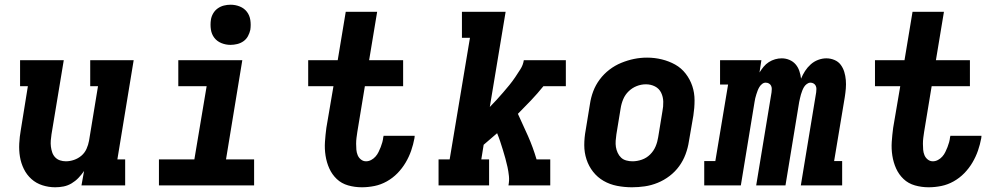

<svg xmlns="http://www.w3.org/2000/svg" viewBox="-20 -785 4240 813"><path d="M214 8Q186 8 159.5 -0.5Q133 -9 113 -27Q93 -45 81 -69.5Q69 -94 64.5 -121Q60 -148 61.5 -177Q63 -206 68 -234L98 -420H65V-530H250L198 -216Q196 -203 195 -190Q194 -177 195.5 -164.5Q197 -152 201 -140Q205 -128 213.5 -119Q222 -110 234 -106Q246 -102 259 -102Q276 -102 293.5 -108Q311 -114 325 -126Q339 -138 346.5 -155Q354 -172 357 -189L395 -420H362V-530H546L477 -110H510V0H325L336 -61Q325 -45 312 -31.5Q299 -18 283 -8.5Q267 1 249.5 4.5Q232 8 214 8Z M653 0V-110H803L855 -420H735V-530H1006L937 -110H1056V0ZM956 -595Q936 -595 917.5 -602.5Q899 -610 887.5 -625Q876 -640 873 -660Q870 -680 873 -701Q875 -715 882.5 -728Q890 -741 902 -749.5Q914 -758 928 -761.5Q942 -765 956 -765Q977 -765 995.5 -757.5Q1014 -750 1025.5 -735Q1037 -720 1040 -700Q1043 -680 1040 -659Q1037 -645 1030 -632Q1023 -619 1011 -610.5Q999 -602 984.5 -598.5Q970 -595 956 -595Z M1512 8Q1482 8 1454 0Q1426 -8 1406 -27Q1386 -46 1374.5 -71.5Q1363 -97 1358.5 -126Q1354 -155 1356 -184.5Q1358 -214 1362 -244L1392 -420H1285V-530H1410L1444 -735H1577L1543 -530H1687V-420H1525L1493 -226Q1491 -213 1489.5 -201Q1488 -189 1488 -176Q1488 -163 1489 -151Q1490 -139 1494.5 -128Q1499 -117 1508.5 -109.5Q1518 -102 1530 -102Q1541 -102 1551.5 -107.5Q1562 -113 1570 -122Q1578 -131 1583 -141.5Q1588 -152 1592 -162Q1596 -172 1599 -183Q1602 -194 1603 -205Q1604 -206 1604 -207.5Q1604 -209 1604 -210H1736Q1736 -208 1735.5 -205Q1735 -202 1735 -200Q1730 -173 1721 -147Q1712 -121 1697.5 -96.5Q1683 -72 1663 -51.5Q1643 -31 1618 -17Q1593 -3 1566 2.5Q1539 8 1512 8Z M1837 0V-110H1884L1970 -625H1936V-735H2121L2054 -332Q2069 -347 2083 -362.5Q2097 -378 2110.5 -393.5Q2124 -409 2137 -425Q2150 -441 2161.5 -458Q2173 -475 2184 -492.5Q2195 -510 2198 -530H2376V-420H2281Q2256 -389 2228.5 -360Q2201 -331 2173 -303Q2195 -256 2216 -208.5Q2237 -161 2252 -110H2310V0H2133Q2137 -20 2135 -39.5Q2133 -59 2129 -77.5Q2125 -96 2120 -114Q2115 -132 2109.5 -150Q2104 -168 2098 -186Q2092 -204 2085 -221Q2071 -209 2056.5 -196.5Q2042 -184 2028 -172L2018 -110H2051V0Z M2656 8Q2624 8 2593 2Q2562 -4 2536 -19Q2510 -34 2491.5 -57.5Q2473 -81 2463.5 -110Q2454 -139 2454 -170.5Q2454 -202 2460 -234L2478 -344Q2482 -372 2492 -398.5Q2502 -425 2519.5 -448.5Q2537 -472 2560.5 -490Q2584 -508 2611 -519Q2638 -530 2665 -535.5Q2692 -541 2720 -541Q2752 -541 2782.5 -533.5Q2813 -526 2839 -511.5Q2865 -497 2883.5 -473Q2902 -449 2911.5 -420.5Q2921 -392 2921 -360Q2921 -328 2916 -296L2897 -186Q2893 -159 2883 -132Q2873 -105 2856 -81.5Q2839 -58 2815.5 -40Q2792 -22 2765 -11Q2738 0 2710.5 4Q2683 8 2656 8ZM2658 -102Q2678 -102 2698 -109Q2718 -116 2733 -131Q2748 -146 2756 -165Q2764 -184 2767 -204L2785 -314Q2789 -334 2788.5 -354.5Q2788 -375 2779.5 -392.5Q2771 -410 2753.5 -419Q2736 -428 2715 -428Q2695 -428 2676 -420.5Q2657 -413 2642 -398.5Q2627 -384 2619 -365Q2611 -346 2608 -326L2590 -216Q2588 -203 2587 -189Q2586 -175 2588 -162.5Q2590 -150 2595.5 -138Q2601 -126 2610 -117.5Q2619 -109 2632 -105.5Q2645 -102 2658 -102Z M2962 0V-103H3009L3063 -427H3029V-530H3204L3196 -478Q3204 -491 3213.5 -502.5Q3223 -514 3235.5 -522Q3248 -530 3262 -534Q3276 -538 3290 -538Q3307 -538 3322.5 -531.5Q3338 -525 3348.5 -513Q3359 -501 3364.5 -485Q3370 -469 3372 -452Q3379 -469 3389 -484.5Q3399 -500 3413 -512.5Q3427 -525 3444.5 -531.5Q3462 -538 3479 -538Q3497 -538 3513.5 -531Q3530 -524 3540 -510.5Q3550 -497 3555 -480.5Q3560 -464 3561.5 -446Q3563 -428 3561.5 -410Q3560 -392 3557 -373L3512 -103H3546V0H3371L3436 -394Q3437 -401 3437 -408.5Q3437 -416 3434 -422Q3431 -428 3425 -431.5Q3419 -435 3412 -435Q3404 -435 3396.5 -429.5Q3389 -424 3384.5 -416.5Q3380 -409 3377 -401Q3374 -393 3371.5 -385Q3369 -377 3367.5 -369Q3366 -361 3364 -353L3306 0H3182L3247 -394Q3248 -401 3248 -408.5Q3248 -416 3245 -422Q3242 -428 3236 -431.5Q3230 -435 3222 -435Q3214 -435 3207 -429.5Q3200 -424 3195.5 -416.5Q3191 -409 3188 -401Q3185 -393 3182.5 -385Q3180 -377 3178 -369Q3176 -361 3175 -353L3117 0Z M3912 8Q3882 8 3854 0Q3826 -8 3806 -27Q3786 -46 3774.5 -71.5Q3763 -97 3758.5 -126Q3754 -155 3756 -184.5Q3758 -214 3762 -244L3792 -420H3685V-530H3810L3844 -735H3977L3943 -530H4087V-420H3925L3893 -226Q3891 -213 3889.5 -201Q3888 -189 3888 -176Q3888 -163 3889 -151Q3890 -139 3894.5 -128Q3899 -117 3908.5 -109.5Q3918 -102 3930 -102Q3941 -102 3951.5 -107.5Q3962 -113 3970 -122Q3978 -131 3983 -141.5Q3988 -152 3992 -162Q3996 -172 3999 -183Q4002 -194 4003 -205Q4004 -206 4004 -207.5Q4004 -209 4004 -210H4136Q4136 -208 4135.5 -205Q4135 -202 4135 -200Q4130 -173 4121 -147Q4112 -121 4097.5 -96.5Q4083 -72 4063 -51.5Q4043 -31 4018 -17Q3993 -3 3966 2.5Q3939 8 3912 8Z"/></svg>

Font: Iosevka Curly Slab XBdExObl
Style: Regular
Weight: 800
Width: 7
Italic angle: -9°
Monospace: yes
Designer: Belleve Invis
Foundry: Belleve Invis
Version: Version 11.1.0; ttfautohint (v1.8.3)